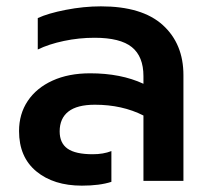

<svg xmlns="http://www.w3.org/2000/svg" viewBox="-20 -570 658 605"><path d="M40 -157Q40 -211 67.5 -252Q95 -293 145.5 -316Q196 -339 264 -339Q361 -339 432 -306V-330Q432 -392 395.5 -421.5Q359 -451 278 -451Q229 -451 181.5 -441Q134 -431 99 -414V-513Q131 -528 187.5 -539Q244 -550 298 -550Q428 -550 493 -491Q558 -432 558 -333V0H432V-206Q365 -240 279 -240Q223 -240 195.5 -218.5Q168 -197 168 -156Q168 -119 193 -101.5Q218 -84 272 -84Q306 -84 331 -94V3Q294 15 238 15Q149 15 94.5 -30Q40 -75 40 -157Z"/></svg>

Font: Prompt Medium
Style: Regular
Weight: 500
Designer: Katatrad Team
Foundry: CadsonDemak
Version: Version 1.000